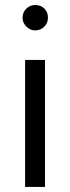

<svg xmlns="http://www.w3.org/2000/svg" viewBox="-20 -736 277 756"><path d="M168.8 -666.3Q168.8 -688.2 154.8 -702.3Q140.7 -716.3 118.8 -716.3Q97.8 -716.3 83.8 -702.3Q68.8 -687.3 68.8 -666.3Q68.8 -646.2 83.8 -631.3Q98.7 -616.3 118.8 -616.3Q139.8 -616.3 154.8 -631.3Q168.8 -645.3 168.8 -666.3ZM78.8 0H157.2V-500H78.8Z"/></svg>

Font: Unageo Variable
Style: Regular
Weight: 300
Designer: Richard Sepsi
Foundry: Richard Sepsi
Version: Version 2.200